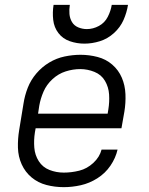

<svg xmlns="http://www.w3.org/2000/svg" viewBox="-20 -764 616 792"><path d="M243 8Q278 8 313.5 0Q349 -8 381.5 -28.5Q414 -49 435.5 -80.5Q457 -112 465 -147H399Q391 -116 365 -92Q339 -68 307 -60Q275 -52 243 -52Q212 -52 184 -63Q156 -74 140 -99Q124 -124 121.5 -155Q119 -186 124 -218L127 -235H481L493 -303Q499 -339 497.5 -375.5Q496 -412 482.5 -443.5Q469 -475 443 -497.5Q417 -520 382.5 -529Q348 -538 312 -538Q280 -538 246.5 -531Q213 -524 183 -506Q153 -488 130 -461Q107 -434 94.5 -402Q82 -370 77 -337L59 -227Q53 -191 54 -154.5Q55 -118 69.5 -86Q84 -54 110.5 -32Q137 -10 171.5 -1Q206 8 243 8ZM137 -295 142 -328Q147 -357 159.5 -386Q172 -415 196.5 -437.5Q221 -460 251 -469.5Q281 -479 311 -479Q341 -479 369.5 -467.5Q398 -456 413 -430.5Q428 -405 430 -374.5Q432 -344 427 -313L424 -295ZM328 -584Q360 -584 392 -594Q424 -604 450 -627.5Q476 -651 489.5 -681.5Q503 -712 508 -744H441Q437 -719 424.5 -694.5Q412 -670 388 -657Q364 -644 338 -644Q320 -644 303 -651Q286 -658 277 -673Q268 -688 266.5 -706.5Q265 -725 268 -744H201Q196 -713 199.5 -682Q203 -651 221 -627.5Q239 -604 268 -594Q297 -584 328 -584Z"/></svg>

Font: Iosevka Sparkle Light Oblique
Style: Regular
Weight: 300
Italic angle: -9°
Designer: Belleve Invis
Foundry: Belleve Invis
Version: Version 4.5.0; ttfautohint (v1.8.3)